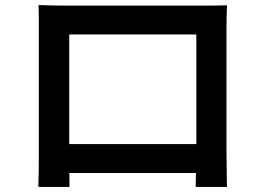

<svg xmlns="http://www.w3.org/2000/svg" viewBox="-20 -723 1040 757"><path d="M132 -703Q162 -702 187.5 -701.5Q213 -701 233 -701Q247 -701 280.5 -701Q314 -701 359 -701Q404 -701 455.5 -701Q507 -701 558.5 -701Q610 -701 654.5 -701Q699 -701 732 -701Q765 -701 779 -701Q797 -701 823 -701Q849 -701 875 -702Q874 -681 873.5 -656.5Q873 -632 873 -610Q873 -598 873 -568.5Q873 -539 873 -498Q873 -457 873 -410.5Q873 -364 873 -317.5Q873 -271 873 -230Q873 -189 873 -160Q873 -131 873 -120Q873 -106 873.5 -84.5Q874 -63 874 -41.5Q874 -20 874.5 -4Q875 12 875 14H751Q752 11 752 -10.5Q752 -32 753 -60.5Q754 -89 754 -115Q754 -126 754 -157Q754 -188 754 -231Q754 -274 754 -322.5Q754 -371 754 -418Q754 -465 754 -503Q754 -541 754 -564Q754 -587 754 -587H253Q253 -587 253 -564.5Q253 -542 253 -503.5Q253 -465 253 -418.5Q253 -372 253 -323.5Q253 -275 253 -232Q253 -189 253 -158Q253 -127 253 -115Q253 -98 253 -77Q253 -56 253.5 -36.5Q254 -17 254 -3Q254 11 254 14H131Q131 11 131.5 -3.5Q132 -18 132.5 -39.5Q133 -61 133 -82.5Q133 -104 133 -121Q133 -132 133 -161.5Q133 -191 133 -232Q133 -273 133 -320Q133 -367 133 -413.5Q133 -460 133 -500.5Q133 -541 133 -570Q133 -599 133 -610Q133 -631 133 -656.5Q133 -682 132 -703ZM799 -155V-41H193V-155Z"/></svg>

Font: Noto Sans JP SemiBold
Style: Regular
Weight: 600
Designer: Ryoko NISHIZUKA  (kana, bopomofo & ideographs); Paul D. Hunt (Latin, Greek & Cyrillic); Sandoll Communications , Soo-you
Foundry: Adobe
Version: Version 2.004-H2;hotconv 1.0.118;makeotfexe 2.5.65603